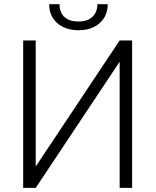

<svg xmlns="http://www.w3.org/2000/svg" viewBox="-20 -906 750 926"><path d="M557.1 -710.9H617.2V0H557.1V-608.4L152.3 0H91.8V-710.9H152.3V-103ZM499.5 -885.7Q499.5 -829.6 461.2 -794.9Q422.9 -760.3 358.4 -760.3Q294.9 -760.3 256.1 -794.7Q217.3 -829.1 217.3 -885.7H267.1Q267.1 -845.2 291.3 -823.7Q315.4 -802.2 358.4 -802.2Q401.4 -802.2 425.5 -824.7Q449.7 -847.2 449.7 -885.7Z"/></svg>

Font: SteelSelectRoboto
Style: Regular
Weight: 300
Designer: Google
Version: Version 2.137; 2017